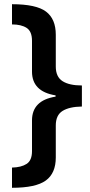

<svg xmlns="http://www.w3.org/2000/svg" viewBox="-20 -734 429 912"><path d="M37 62Q81 61 106.5 44.5Q132 28 132 -16V-162Q132 -257 244 -275V-281Q132 -299 132 -394V-540Q132 -585 106.5 -601.5Q81 -618 37 -618V-714Q152 -714 198.5 -679Q245 -644 245 -569V-418Q245 -369 277 -348.5Q309 -328 369 -328V-228Q309 -227 277 -207Q245 -187 245 -138V14Q245 89 197.5 123.5Q150 158 37 158Z"/></svg>

Font: Noto Sans SemiBold
Style: Regular
Weight: 600
Designer: Monotype Design Team
Foundry: Monotype Imaging Inc.
Version: Version 2.007